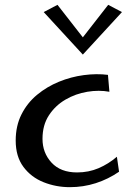

<svg xmlns="http://www.w3.org/2000/svg" viewBox="-20 -769 543 795"><path d="M269 6Q212 6 160.5 -14.5Q109 -35 77 -78Q45 -121 45 -187Q45 -248 69 -295.5Q93 -343 133.5 -376.5Q174 -410 224 -430.5Q274 -451 327 -458Q380 -465 427 -459L433 -389Q390 -397 341.5 -389Q293 -381 251 -356.5Q209 -332 182.5 -291.5Q156 -251 156 -194Q156 -136 193.5 -95.5Q231 -55 299 -55Q347 -55 388 -72.5Q429 -90 464 -120L473 -58Q428 -27 376.5 -10.5Q325 6 269 6ZM218 -749 335 -599 323 -543 161 -719ZM428 -749 485 -719 323 -543 311 -599Z"/></svg>

Font: Marhey Light
Style: Regular
Weight: 300
Designer: Nur Syamsi & Bustanul Arifin
Foundry: Namelatype
Version: Version 1.000